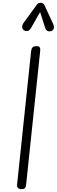

<svg xmlns="http://www.w3.org/2000/svg" viewBox="-20 -1328 399 1348"><path d="M130.5 0Q113.5 0 106 -8.8Q98.5 -17.5 100 -33L198.5 -969Q200.5 -986.5 208.5 -995.2Q216.5 -1004 236.5 -1004Q249.5 -1004 255.2 -999.8Q261 -995.5 262 -986.8Q263 -978 261.5 -964.5L163.5 -32.5Q162.5 -21 157 -10.5Q151.5 0 130.5 0ZM339.5 -1110Q324.5 -1105 313 -1111.2Q301.5 -1117.5 297.5 -1131.5L261.5 -1243.5L198.5 -1132.5Q186 -1111 170.8 -1110.2Q155.5 -1109.5 146 -1117Q135 -1127.5 135.5 -1140.5Q136 -1153.5 144 -1165L237 -1293Q245.5 -1305.5 253.8 -1307Q262 -1308.5 269.5 -1308.5Q274 -1308.5 281.5 -1304Q289 -1299.5 292.5 -1291L352 -1162.5Q362.5 -1139.5 356.8 -1126.5Q351 -1113.5 339.5 -1110Z"/></svg>

Font: Edu NSW ACT Hand
Style: Regular
Weight: 400
Designer: Tina and Corey Anderson, Eben Sorkin, Mirko Velimirovic
Foundry: Sorkin Type Co.
Version: Version 2.000